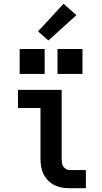

<svg xmlns="http://www.w3.org/2000/svg" viewBox="-20 -995 540 1015"><path d="M349 0Q328 0 307.5 -3.5Q287 -7 268.5 -16Q250 -25 235 -40Q220 -55 210.5 -74Q201 -93 197.5 -113.5Q194 -134 194 -155V-424H75V-520H306V-155Q306 -144 307.5 -134Q309 -124 314.5 -115Q320 -106 329.5 -101Q339 -96 349 -96H434V0ZM416 -604H284V-736H416ZM216 -604H84V-736H216ZM236 -781 181 -829 316 -975 384 -915Z"/></svg>

Font: Iosevka SS04
Style: Bold
Weight: 700
Monospace: yes
Designer: Belleve Invis
Foundry: Belleve Invis
Version: Version 19.0.0; ttfautohint (v1.8.4)